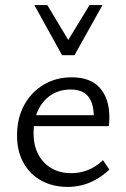

<svg xmlns="http://www.w3.org/2000/svg" viewBox="-20 -726 496 755"><path d="M247 9Q188 9 143 -15.5Q98 -40 72.5 -85.5Q47 -131 47 -193Q47 -262 75.5 -313.5Q104 -365 152.5 -393.5Q201 -422 262 -422Q336 -422 373 -380Q410 -338 410 -265Q410 -257 409.5 -247.5Q409 -238 408 -230H349V-265Q349 -319 327 -346.5Q305 -374 258 -374Q214 -374 181 -352.5Q148 -331 130 -293Q112 -255 112 -202Q112 -130 153 -87.5Q194 -45 260 -45Q294 -45 325 -57Q356 -69 385 -96L410 -59Q383 -34 355.5 -19Q328 -4 301 2.5Q274 9 247 9ZM85 -230 94 -273H399V-230ZM224 -509 237 -550 332 -706H383L273 -509ZM224 -509 115 -706H166L261 -548L273 -509Z"/></svg>

Font: Ysabeau Office
Style: Regular
Weight: 400
Designer: Christian Thalmann (Catharsis Fonts)
Version: Version 2.001;gftools[0.9.30]; featfreeze: tnum,lnum,ss02